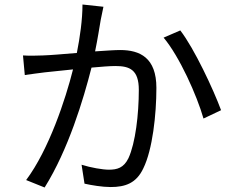

<svg xmlns="http://www.w3.org/2000/svg" viewBox="-20 -807 1040 852"><path d="M346 -787C346 -720 335 -643 321 -572C261 -567 203 -562 170 -561C139 -560 113 -559 82 -561L90 -474C116 -478 156 -483 179 -486C205 -489 253 -494 304 -499C271 -367 197 -143 96 -8L178 25C283 -143 350 -365 386 -507C429 -511 468 -514 492 -514C555 -514 596 -498 596 -408C596 -300 581 -172 550 -105C529 -62 500 -54 463 -54C436 -54 383 -63 342 -76L355 8C386 15 434 23 471 23C536 23 585 6 616 -60C657 -143 674 -299 674 -417C674 -551 601 -585 513 -585C489 -585 448 -582 402 -579C413 -632 422 -690 427 -719C431 -738 435 -759 439 -777ZM706 -640C776 -557 854 -383 883 -281L961 -318C927 -410 842 -592 780 -672Z"/></svg>

Font: Noto Sans CJK TC Regular
Style: Regular
Weight: 400
Designer: Ryoko NISHIZUKA (kana & ideographs); Paul D. Hunt (Latin, Greek & Cyrillic); Wenlong ZHANG (bopomofo); Sandoll Communica
Foundry: Adobe Systems Incorporated
Version: Version 1.001;PS 1.001;hotconv 1.0.78;makeotf.lib2.5.61930